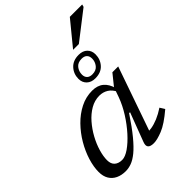

<svg xmlns="http://www.w3.org/2000/svg" viewBox="-261 -1077 1225 1225"><g transform="rotate(-45 351.0 -465.0)"><path d="M357.5 -42 431.5 -237.5H423Q371.5 -160 331.2 -111.2Q291 -62.5 258.8 -36.2Q226.5 -10 199.2 -0.2Q172 9.5 146.5 9.5Q109 9.5 80.5 -4Q52 -17.5 36 -44Q20 -70.5 20 -109.5Q20 -156 36.8 -210Q53.5 -264 84.2 -316.2Q115 -368.5 157 -411.5Q199 -454.5 249.8 -480.2Q300.5 -506 357 -506Q405 -506 434.2 -481.5Q463.5 -457 475.5 -411.5L471 -381Q452.5 -419 426 -435Q399.5 -451 367.5 -451Q325 -451 286.5 -428.8Q248 -406.5 216 -369.8Q184 -333 160.2 -289.5Q136.5 -246 123.8 -202.8Q111 -159.5 111 -125Q111 -91 130 -74.2Q149 -57.5 181 -57.5Q208.5 -57.5 245.8 -83.2Q283 -109 322 -152.2Q361 -195.5 394.8 -248.8Q428.5 -302 448.5 -357L471.5 -422.5L532 -497.5H584.5L424 -37.5L404 -68Q426.5 -65.5 454.8 -70Q483 -74.5 516 -88.2Q549 -102 584.5 -125.5L604.5 -93Q530.5 -30 480 -10Q429.5 10 400 10Q369 10 358.2 -2.8Q347.5 -15.5 357.5 -42ZM458 -728.5Q495 -728.5 516 -708Q537 -687.5 537 -654.5Q537 -610 508.5 -578.2Q480 -546.5 428 -546.5Q392 -546.5 370.5 -567Q349 -587.5 349 -620.5Q349 -665 378 -696.8Q407 -728.5 458 -728.5ZM432.5 -578Q467.5 -578 485 -600.5Q502.5 -623 502.5 -650.5Q502.5 -673 490.2 -685.2Q478 -697.5 454 -697.5Q419 -697.5 401.5 -675.2Q384 -653 384 -624Q384 -602.5 396.5 -590.2Q409 -578 432.5 -578ZM456 -776 590 -939.5H701.5L697 -922.5L508 -776Z"/></g></svg>

Font: Newsreader 8pt
Style: Italic
Weight: 400
Italic angle: -17°
Version: Version 1.003